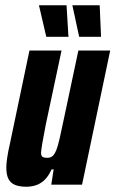

<svg xmlns="http://www.w3.org/2000/svg" viewBox="-20 -702 439 730"><path d="M80 8Q53 8 36 0.5Q19 -7 11.5 -23Q4 -39 4 -65Q4 -80 7.5 -103.5Q11 -127 18 -157L92 -510H214L154 -228Q145 -182 141 -158Q137 -134 136 -122Q136 -113 138.5 -109Q141 -105 146.5 -103.5Q152 -102 160 -102Q171 -102 178.5 -107.5Q186 -113 193 -129Q200 -145 207 -176.5Q214 -208 225 -260L278 -510H399L292 0H175L184 -58H176Q164 -31 148 -16.5Q132 -2 114.5 3Q97 8 80 8ZM156 -562 129 -678 128 -682H233L240 -566L241 -562ZM281 -562 256 -678 255 -682H359L364 -566V-562Z"/></svg>

Font: Saira ExtraCondensed ExtraBold
Style: Italic
Weight: 800
Width: 2
Italic angle: -12°
Designer: Hector Gatti with collaboration of the Omnibus-Type team
Foundry: Omnibus-Type
Version: Version 1.101